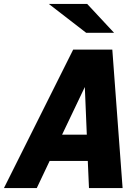

<svg xmlns="http://www.w3.org/2000/svg" viewBox="-75 -951 695 971"><path d="M-55 0 295 -700H493L545 0H375L369 -137H176L111 0ZM239 -270H364L354 -511ZM361 -785 172 -931H366L502 -785Z"/></svg>

Font: Red Hat Mono
Style: Italic
Weight: 300
Italic angle: -12°
Monospace: yes
Designer: Pentagram, MCKL
Foundry: Pentagram, MCKL
Version: Version 1.023